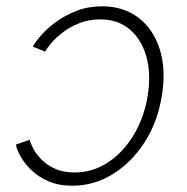

<svg xmlns="http://www.w3.org/2000/svg" viewBox="-20 -573 587 602"><path d="M207 9.3Q163.1 9.3 130.9 -5.1Q98.6 -19.5 77.1 -40.8Q55.7 -62 43.9 -83.5Q32.2 -105 29.8 -119.6L73.2 -134.8Q75.2 -125 83.7 -108.2Q92.3 -91.3 109.1 -73.7Q126 -56.2 151.9 -44.2Q177.7 -32.2 213.9 -32.2Q270.5 -32.2 318.4 -63.7Q366.2 -95.2 398.9 -149.4Q431.6 -203.6 442.9 -272Q454.1 -340.3 439.2 -394.5Q424.3 -448.7 387.2 -480.5Q350.1 -512.2 293.5 -512.2Q257.8 -512.2 228.3 -500.2Q198.7 -488.3 176.5 -471.2Q154.3 -454.1 140.4 -437.5Q126.5 -420.9 121.6 -411.1L83 -426.8Q90.3 -440.9 108.9 -462.2Q127.4 -483.4 155.5 -504.2Q183.6 -524.9 220.2 -539.1Q256.8 -553.2 300.3 -553.2Q367.7 -553.2 414.6 -517.1Q461.4 -481 481.2 -417.5Q501 -354 487.3 -272Q474.1 -189.9 433.1 -126.5Q392.1 -63 333.3 -26.9Q274.4 9.3 207 9.3Z"/></svg>

Font: Inter ExtraLight
Style: Italic
Weight: 250
Italic angle: -9.3988°
Designer: Rasmus Andersson
Foundry: rsms
Version: Version 4.001;git-66647c0bb